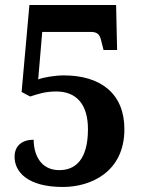

<svg xmlns="http://www.w3.org/2000/svg" viewBox="-20 -734 565 764"><path d="M230 10C342 10 475 -50 475 -220C475 -362 380 -434 234 -434C198 -434 152 -426 132 -418L148 -607H341C371 -607 378 -594 384 -567L392 -535H446L442 -714H97L66 -368L100 -350C129 -359 158 -370 204 -370C283 -370 330 -320 330 -220C330 -95 277 -57 216 -57C140 -57 114 -121 114 -178C69 -178 38 -155 38 -110C38 -50 90 10 230 10Z"/></svg>

Font: Noto Serif SemiCondensed
Style: Bold
Weight: 700
Width: 4
Designer: Monotype Design Team
Foundry: Monotype Imaging Inc.
Version: Version 2.015